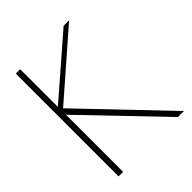

<svg xmlns="http://www.w3.org/2000/svg" viewBox="-210 -871 991 991"><g transform="rotate(-45 286.0 -375.0)"><path d="M75 -750H107V-475L424 -750H464L121 -451L552 0H508L108 -417V0H75Z"/></g></svg>

Font: Poiret One
Style: Regular
Weight: 400
Designer: Denis Masharov
Foundry: Denis Masharov
Version: Version 1.001